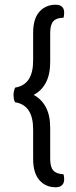

<svg xmlns="http://www.w3.org/2000/svg" viewBox="-20 -676 321 811"><path d="M122 -275Q155 -258 173.5 -223.5Q192 -189 192 -136V-5Q192 30 205.5 44.5Q219 59 248 60Q250 66 250.5 71.5Q251 77 251 83Q251 97 242 106Q233 115 215 115Q173 115 146.5 85Q120 55 120 -5V-128Q120 -181 101 -209.5Q82 -238 44 -244Q40 -249 38.5 -258.5Q37 -268 37 -275Q37 -282 39 -291Q41 -300 44 -306Q82 -312 101 -340.5Q120 -369 120 -421V-537Q120 -597 146.5 -626.5Q173 -656 215 -656Q233 -656 242 -647.5Q251 -639 251 -624Q251 -618 250.5 -612.5Q250 -607 248 -601Q219 -601 205.5 -586.5Q192 -572 192 -536V-414Q192 -361 173.5 -326.5Q155 -292 122 -275Z"/></svg>

Font: Baloo Tammudu 2
Style: Regular
Weight: 400
Designer: Maithili Shingre, Omkar Shende and Ek Type
Foundry: Ek Type
Version: Version 1.700